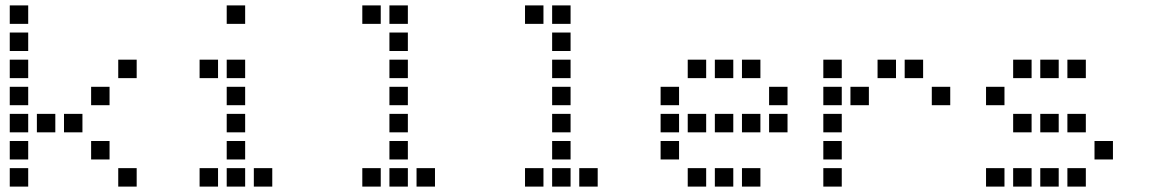

<svg xmlns="http://www.w3.org/2000/svg" viewBox="-20 -704 4240 708"><path d="M17 -684Q16 -684 16 -684Q16 -684 16 -683V-617Q16 -616 16 -616Q16 -616 17 -616H83Q84 -616 84 -616Q84 -616 84 -617V-683Q84 -684 84 -684Q84 -684 83 -684ZM17 -584Q16 -584 16 -584Q16 -584 16 -583V-517Q16 -516 16 -516Q16 -516 17 -516H83Q84 -516 84 -516Q84 -516 84 -517V-583Q84 -584 84 -584Q84 -584 83 -584ZM17 -484Q16 -484 16 -484Q16 -484 16 -483V-417Q16 -416 16 -416Q16 -416 17 -416H83Q84 -416 84 -416Q84 -416 84 -417V-483Q84 -484 84 -484Q84 -484 83 -484ZM417 -484Q416 -484 416 -484Q416 -484 416 -483V-417Q416 -416 416 -416Q416 -416 417 -416H483Q484 -416 484 -416Q484 -416 484 -417V-483Q484 -484 484 -484Q484 -484 483 -484ZM17 -384Q16 -384 16 -384Q16 -384 16 -383V-317Q16 -316 16 -316Q16 -316 17 -316H83Q84 -316 84 -316Q84 -316 84 -317V-383Q84 -384 84 -384Q84 -384 83 -384ZM317 -384Q316 -384 316 -384Q316 -384 316 -383V-317Q316 -316 316 -316Q316 -316 317 -316H383Q384 -316 384 -316Q384 -316 384 -317V-383Q384 -384 384 -384Q384 -384 383 -384ZM17 -284Q16 -284 16 -284Q16 -284 16 -283V-217Q16 -216 16 -216Q16 -216 17 -216H83Q84 -216 84 -216Q84 -216 84 -217V-283Q84 -284 84 -284Q84 -284 83 -284ZM117 -284Q116 -284 116 -284Q116 -284 116 -283V-217Q116 -216 116 -216Q116 -216 117 -216H183Q184 -216 184 -216Q184 -216 184 -217V-283Q184 -284 184 -284Q184 -284 183 -284ZM217 -284Q216 -284 216 -284Q216 -284 216 -283V-217Q216 -216 216 -216Q216 -216 217 -216H283Q284 -216 284 -216Q284 -216 284 -217V-283Q284 -284 284 -284Q284 -284 283 -284ZM17 -184Q16 -184 16 -184Q16 -184 16 -183V-117Q16 -116 16 -116Q16 -116 17 -116H83Q84 -116 84 -116Q84 -116 84 -117V-183Q84 -184 84 -184Q84 -184 83 -184ZM317 -184Q316 -184 316 -184Q316 -184 316 -183V-117Q316 -116 316 -116Q316 -116 317 -116H383Q384 -116 384 -116Q384 -116 384 -117V-183Q384 -184 384 -184Q384 -184 383 -184ZM17 -84Q16 -84 16 -84Q16 -84 16 -83V-17Q16 -16 16 -16Q16 -16 17 -16H83Q84 -16 84 -16Q84 -16 84 -17V-83Q84 -84 84 -84Q84 -84 83 -84ZM417 -84Q416 -84 416 -84Q416 -84 416 -83V-17Q416 -16 416 -16Q416 -16 417 -16H483Q484 -16 484 -16Q484 -16 484 -17V-83Q484 -84 484 -84Q484 -84 483 -84Z M817 -684Q816 -684 816 -684Q816 -684 816 -683V-617Q816 -616 816 -616Q816 -616 817 -616H883Q884 -616 884 -616Q884 -616 884 -617V-683Q884 -684 884 -684Q884 -684 883 -684ZM717 -484Q716 -484 716 -484Q716 -484 716 -483V-417Q716 -416 716 -416Q716 -416 717 -416H783Q784 -416 784 -416Q784 -416 784 -417V-483Q784 -484 784 -484Q784 -484 783 -484ZM817 -484Q816 -484 816 -484Q816 -484 816 -483V-417Q816 -416 816 -416Q816 -416 817 -416H883Q884 -416 884 -416Q884 -416 884 -417V-483Q884 -484 884 -484Q884 -484 883 -484ZM817 -384Q816 -384 816 -384Q816 -384 816 -383V-317Q816 -316 816 -316Q816 -316 817 -316H883Q884 -316 884 -316Q884 -316 884 -317V-383Q884 -384 884 -384Q884 -384 883 -384ZM817 -284Q816 -284 816 -284Q816 -284 816 -283V-217Q816 -216 816 -216Q816 -216 817 -216H883Q884 -216 884 -216Q884 -216 884 -217V-283Q884 -284 884 -284Q884 -284 883 -284ZM817 -184Q816 -184 816 -184Q816 -184 816 -183V-117Q816 -116 816 -116Q816 -116 817 -116H883Q884 -116 884 -116Q884 -116 884 -117V-183Q884 -184 884 -184Q884 -184 883 -184ZM717 -84Q716 -84 716 -84Q716 -84 716 -83V-17Q716 -16 716 -16Q716 -16 717 -16H783Q784 -16 784 -16Q784 -16 784 -17V-83Q784 -84 784 -84Q784 -84 783 -84ZM817 -84Q816 -84 816 -84Q816 -84 816 -83V-17Q816 -16 816 -16Q816 -16 817 -16H883Q884 -16 884 -16Q884 -16 884 -17V-83Q884 -84 884 -84Q884 -84 883 -84ZM917 -84Q916 -84 916 -84Q916 -84 916 -83V-17Q916 -16 916 -16Q916 -16 917 -16H983Q984 -16 984 -16Q984 -16 984 -17V-83Q984 -84 984 -84Q984 -84 983 -84Z M1317 -684Q1316 -684 1316 -684Q1316 -684 1316 -683V-617Q1316 -616 1316 -616Q1316 -616 1317 -616H1383Q1384 -616 1384 -616Q1384 -616 1384 -617V-683Q1384 -684 1384 -684Q1384 -684 1383 -684ZM1417 -684Q1416 -684 1416 -684Q1416 -684 1416 -683V-617Q1416 -616 1416 -616Q1416 -616 1417 -616H1483Q1484 -616 1484 -616Q1484 -616 1484 -617V-683Q1484 -684 1484 -684Q1484 -684 1483 -684ZM1417 -584Q1416 -584 1416 -584Q1416 -584 1416 -583V-517Q1416 -516 1416 -516Q1416 -516 1417 -516H1483Q1484 -516 1484 -516Q1484 -516 1484 -517V-583Q1484 -584 1484 -584Q1484 -584 1483 -584ZM1417 -484Q1416 -484 1416 -484Q1416 -484 1416 -483V-417Q1416 -416 1416 -416Q1416 -416 1417 -416H1483Q1484 -416 1484 -416Q1484 -416 1484 -417V-483Q1484 -484 1484 -484Q1484 -484 1483 -484ZM1417 -384Q1416 -384 1416 -384Q1416 -384 1416 -383V-317Q1416 -316 1416 -316Q1416 -316 1417 -316H1483Q1484 -316 1484 -316Q1484 -316 1484 -317V-383Q1484 -384 1484 -384Q1484 -384 1483 -384ZM1417 -284Q1416 -284 1416 -284Q1416 -284 1416 -283V-217Q1416 -216 1416 -216Q1416 -216 1417 -216H1483Q1484 -216 1484 -216Q1484 -216 1484 -217V-283Q1484 -284 1484 -284Q1484 -284 1483 -284ZM1417 -184Q1416 -184 1416 -184Q1416 -184 1416 -183V-117Q1416 -116 1416 -116Q1416 -116 1417 -116H1483Q1484 -116 1484 -116Q1484 -116 1484 -117V-183Q1484 -184 1484 -184Q1484 -184 1483 -184ZM1317 -84Q1316 -84 1316 -84Q1316 -84 1316 -83V-17Q1316 -16 1316 -16Q1316 -16 1317 -16H1383Q1384 -16 1384 -16Q1384 -16 1384 -17V-83Q1384 -84 1384 -84Q1384 -84 1383 -84ZM1417 -84Q1416 -84 1416 -84Q1416 -84 1416 -83V-17Q1416 -16 1416 -16Q1416 -16 1417 -16H1483Q1484 -16 1484 -16Q1484 -16 1484 -17V-83Q1484 -84 1484 -84Q1484 -84 1483 -84ZM1517 -84Q1516 -84 1516 -84Q1516 -84 1516 -83V-17Q1516 -16 1516 -16Q1516 -16 1517 -16H1583Q1584 -16 1584 -16Q1584 -16 1584 -17V-83Q1584 -84 1584 -84Q1584 -84 1583 -84Z M1917 -684Q1916 -684 1916 -684Q1916 -684 1916 -683V-617Q1916 -616 1916 -616Q1916 -616 1917 -616H1983Q1984 -616 1984 -616Q1984 -616 1984 -617V-683Q1984 -684 1984 -684Q1984 -684 1983 -684ZM2017 -684Q2016 -684 2016 -684Q2016 -684 2016 -683V-617Q2016 -616 2016 -616Q2016 -616 2017 -616H2083Q2084 -616 2084 -616Q2084 -616 2084 -617V-683Q2084 -684 2084 -684Q2084 -684 2083 -684ZM2017 -584Q2016 -584 2016 -584Q2016 -584 2016 -583V-517Q2016 -516 2016 -516Q2016 -516 2017 -516H2083Q2084 -516 2084 -516Q2084 -516 2084 -517V-583Q2084 -584 2084 -584Q2084 -584 2083 -584ZM2017 -484Q2016 -484 2016 -484Q2016 -484 2016 -483V-417Q2016 -416 2016 -416Q2016 -416 2017 -416H2083Q2084 -416 2084 -416Q2084 -416 2084 -417V-483Q2084 -484 2084 -484Q2084 -484 2083 -484ZM2017 -384Q2016 -384 2016 -384Q2016 -384 2016 -383V-317Q2016 -316 2016 -316Q2016 -316 2017 -316H2083Q2084 -316 2084 -316Q2084 -316 2084 -317V-383Q2084 -384 2084 -384Q2084 -384 2083 -384ZM2017 -284Q2016 -284 2016 -284Q2016 -284 2016 -283V-217Q2016 -216 2016 -216Q2016 -216 2017 -216H2083Q2084 -216 2084 -216Q2084 -216 2084 -217V-283Q2084 -284 2084 -284Q2084 -284 2083 -284ZM2017 -184Q2016 -184 2016 -184Q2016 -184 2016 -183V-117Q2016 -116 2016 -116Q2016 -116 2017 -116H2083Q2084 -116 2084 -116Q2084 -116 2084 -117V-183Q2084 -184 2084 -184Q2084 -184 2083 -184ZM1917 -84Q1916 -84 1916 -84Q1916 -84 1916 -83V-17Q1916 -16 1916 -16Q1916 -16 1917 -16H1983Q1984 -16 1984 -16Q1984 -16 1984 -17V-83Q1984 -84 1984 -84Q1984 -84 1983 -84ZM2017 -84Q2016 -84 2016 -84Q2016 -84 2016 -83V-17Q2016 -16 2016 -16Q2016 -16 2017 -16H2083Q2084 -16 2084 -16Q2084 -16 2084 -17V-83Q2084 -84 2084 -84Q2084 -84 2083 -84ZM2117 -84Q2116 -84 2116 -84Q2116 -84 2116 -83V-17Q2116 -16 2116 -16Q2116 -16 2117 -16H2183Q2184 -16 2184 -16Q2184 -16 2184 -17V-83Q2184 -84 2184 -84Q2184 -84 2183 -84Z M2517 -484Q2516 -484 2516 -484Q2516 -484 2516 -483V-417Q2516 -416 2516 -416Q2516 -416 2517 -416H2583Q2584 -416 2584 -416Q2584 -416 2584 -417V-483Q2584 -484 2584 -484Q2584 -484 2583 -484ZM2617 -484Q2616 -484 2616 -484Q2616 -484 2616 -483V-417Q2616 -416 2616 -416Q2616 -416 2617 -416H2683Q2684 -416 2684 -416Q2684 -416 2684 -417V-483Q2684 -484 2684 -484Q2684 -484 2683 -484ZM2717 -484Q2716 -484 2716 -484Q2716 -484 2716 -483V-417Q2716 -416 2716 -416Q2716 -416 2717 -416H2783Q2784 -416 2784 -416Q2784 -416 2784 -417V-483Q2784 -484 2784 -484Q2784 -484 2783 -484ZM2417 -384Q2416 -384 2416 -384Q2416 -384 2416 -383V-317Q2416 -316 2416 -316Q2416 -316 2417 -316H2483Q2484 -316 2484 -316Q2484 -316 2484 -317V-383Q2484 -384 2484 -384Q2484 -384 2483 -384ZM2817 -384Q2816 -384 2816 -384Q2816 -384 2816 -383V-317Q2816 -316 2816 -316Q2816 -316 2817 -316H2883Q2884 -316 2884 -316Q2884 -316 2884 -317V-383Q2884 -384 2884 -384Q2884 -384 2883 -384ZM2417 -284Q2416 -284 2416 -284Q2416 -284 2416 -283V-217Q2416 -216 2416 -216Q2416 -216 2417 -216H2483Q2484 -216 2484 -216Q2484 -216 2484 -217V-283Q2484 -284 2484 -284Q2484 -284 2483 -284ZM2517 -284Q2516 -284 2516 -284Q2516 -284 2516 -283V-217Q2516 -216 2516 -216Q2516 -216 2517 -216H2583Q2584 -216 2584 -216Q2584 -216 2584 -217V-283Q2584 -284 2584 -284Q2584 -284 2583 -284ZM2617 -284Q2616 -284 2616 -284Q2616 -284 2616 -283V-217Q2616 -216 2616 -216Q2616 -216 2617 -216H2683Q2684 -216 2684 -216Q2684 -216 2684 -217V-283Q2684 -284 2684 -284Q2684 -284 2683 -284ZM2717 -284Q2716 -284 2716 -284Q2716 -284 2716 -283V-217Q2716 -216 2716 -216Q2716 -216 2717 -216H2783Q2784 -216 2784 -216Q2784 -216 2784 -217V-283Q2784 -284 2784 -284Q2784 -284 2783 -284ZM2817 -284Q2816 -284 2816 -284Q2816 -284 2816 -283V-217Q2816 -216 2816 -216Q2816 -216 2817 -216H2883Q2884 -216 2884 -216Q2884 -216 2884 -217V-283Q2884 -284 2884 -284Q2884 -284 2883 -284ZM2417 -184Q2416 -184 2416 -184Q2416 -184 2416 -183V-117Q2416 -116 2416 -116Q2416 -116 2417 -116H2483Q2484 -116 2484 -116Q2484 -116 2484 -117V-183Q2484 -184 2484 -184Q2484 -184 2483 -184ZM2517 -84Q2516 -84 2516 -84Q2516 -84 2516 -83V-17Q2516 -16 2516 -16Q2516 -16 2517 -16H2583Q2584 -16 2584 -16Q2584 -16 2584 -17V-83Q2584 -84 2584 -84Q2584 -84 2583 -84ZM2617 -84Q2616 -84 2616 -84Q2616 -84 2616 -83V-17Q2616 -16 2616 -16Q2616 -16 2617 -16H2683Q2684 -16 2684 -16Q2684 -16 2684 -17V-83Q2684 -84 2684 -84Q2684 -84 2683 -84ZM2717 -84Q2716 -84 2716 -84Q2716 -84 2716 -83V-17Q2716 -16 2716 -16Q2716 -16 2717 -16H2783Q2784 -16 2784 -16Q2784 -16 2784 -17V-83Q2784 -84 2784 -84Q2784 -84 2783 -84Z M3017 -484Q3016 -484 3016 -484Q3016 -484 3016 -483V-417Q3016 -416 3016 -416Q3016 -416 3017 -416H3083Q3084 -416 3084 -416Q3084 -416 3084 -417V-483Q3084 -484 3084 -484Q3084 -484 3083 -484ZM3217 -484Q3216 -484 3216 -484Q3216 -484 3216 -483V-417Q3216 -416 3216 -416Q3216 -416 3217 -416H3283Q3284 -416 3284 -416Q3284 -416 3284 -417V-483Q3284 -484 3284 -484Q3284 -484 3283 -484ZM3317 -484Q3316 -484 3316 -484Q3316 -484 3316 -483V-417Q3316 -416 3316 -416Q3316 -416 3317 -416H3383Q3384 -416 3384 -416Q3384 -416 3384 -417V-483Q3384 -484 3384 -484Q3384 -484 3383 -484ZM3017 -384Q3016 -384 3016 -384Q3016 -384 3016 -383V-317Q3016 -316 3016 -316Q3016 -316 3017 -316H3083Q3084 -316 3084 -316Q3084 -316 3084 -317V-383Q3084 -384 3084 -384Q3084 -384 3083 -384ZM3117 -384Q3116 -384 3116 -384Q3116 -384 3116 -383V-317Q3116 -316 3116 -316Q3116 -316 3117 -316H3183Q3184 -316 3184 -316Q3184 -316 3184 -317V-383Q3184 -384 3184 -384Q3184 -384 3183 -384ZM3417 -384Q3416 -384 3416 -384Q3416 -384 3416 -383V-317Q3416 -316 3416 -316Q3416 -316 3417 -316H3483Q3484 -316 3484 -316Q3484 -316 3484 -317V-383Q3484 -384 3484 -384Q3484 -384 3483 -384ZM3017 -284Q3016 -284 3016 -284Q3016 -284 3016 -283V-217Q3016 -216 3016 -216Q3016 -216 3017 -216H3083Q3084 -216 3084 -216Q3084 -216 3084 -217V-283Q3084 -284 3084 -284Q3084 -284 3083 -284ZM3017 -184Q3016 -184 3016 -184Q3016 -184 3016 -183V-117Q3016 -116 3016 -116Q3016 -116 3017 -116H3083Q3084 -116 3084 -116Q3084 -116 3084 -117V-183Q3084 -184 3084 -184Q3084 -184 3083 -184ZM3017 -84Q3016 -84 3016 -84Q3016 -84 3016 -83V-17Q3016 -16 3016 -16Q3016 -16 3017 -16H3083Q3084 -16 3084 -16Q3084 -16 3084 -17V-83Q3084 -84 3084 -84Q3084 -84 3083 -84Z M3717 -484Q3716 -484 3716 -484Q3716 -484 3716 -483V-417Q3716 -416 3716 -416Q3716 -416 3717 -416H3783Q3784 -416 3784 -416Q3784 -416 3784 -417V-483Q3784 -484 3784 -484Q3784 -484 3783 -484ZM3817 -484Q3816 -484 3816 -484Q3816 -484 3816 -483V-417Q3816 -416 3816 -416Q3816 -416 3817 -416H3883Q3884 -416 3884 -416Q3884 -416 3884 -417V-483Q3884 -484 3884 -484Q3884 -484 3883 -484ZM3917 -484Q3916 -484 3916 -484Q3916 -484 3916 -483V-417Q3916 -416 3916 -416Q3916 -416 3917 -416H3983Q3984 -416 3984 -416Q3984 -416 3984 -417V-483Q3984 -484 3984 -484Q3984 -484 3983 -484ZM3617 -384Q3616 -384 3616 -384Q3616 -384 3616 -383V-317Q3616 -316 3616 -316Q3616 -316 3617 -316H3683Q3684 -316 3684 -316Q3684 -316 3684 -317V-383Q3684 -384 3684 -384Q3684 -384 3683 -384ZM3717 -284Q3716 -284 3716 -284Q3716 -284 3716 -283V-217Q3716 -216 3716 -216Q3716 -216 3717 -216H3783Q3784 -216 3784 -216Q3784 -216 3784 -217V-283Q3784 -284 3784 -284Q3784 -284 3783 -284ZM3817 -284Q3816 -284 3816 -284Q3816 -284 3816 -283V-217Q3816 -216 3816 -216Q3816 -216 3817 -216H3883Q3884 -216 3884 -216Q3884 -216 3884 -217V-283Q3884 -284 3884 -284Q3884 -284 3883 -284ZM3917 -284Q3916 -284 3916 -284Q3916 -284 3916 -283V-217Q3916 -216 3916 -216Q3916 -216 3917 -216H3983Q3984 -216 3984 -216Q3984 -216 3984 -217V-283Q3984 -284 3984 -284Q3984 -284 3983 -284ZM4017 -184Q4016 -184 4016 -184Q4016 -184 4016 -183V-117Q4016 -116 4016 -116Q4016 -116 4017 -116H4083Q4084 -116 4084 -116Q4084 -116 4084 -117V-183Q4084 -184 4084 -184Q4084 -184 4083 -184ZM3617 -84Q3616 -84 3616 -84Q3616 -84 3616 -83V-17Q3616 -16 3616 -16Q3616 -16 3617 -16H3683Q3684 -16 3684 -16Q3684 -16 3684 -17V-83Q3684 -84 3684 -84Q3684 -84 3683 -84ZM3717 -84Q3716 -84 3716 -84Q3716 -84 3716 -83V-17Q3716 -16 3716 -16Q3716 -16 3717 -16H3783Q3784 -16 3784 -16Q3784 -16 3784 -17V-83Q3784 -84 3784 -84Q3784 -84 3783 -84ZM3817 -84Q3816 -84 3816 -84Q3816 -84 3816 -83V-17Q3816 -16 3816 -16Q3816 -16 3817 -16H3883Q3884 -16 3884 -16Q3884 -16 3884 -17V-83Q3884 -84 3884 -84Q3884 -84 3883 -84ZM3917 -84Q3916 -84 3916 -84Q3916 -84 3916 -83V-17Q3916 -16 3916 -16Q3916 -16 3917 -16H3983Q3984 -16 3984 -16Q3984 -16 3984 -17V-83Q3984 -84 3984 -84Q3984 -84 3983 -84Z"/></svg>

Font: Doto Black SemiBold
Style: Regular
Weight: 600
Monospace: yes
Version: Version 1.000